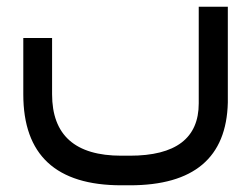

<svg xmlns="http://www.w3.org/2000/svg" viewBox="-20 -328 742 567"><path d="M652.8 -308.1V-25.4Q647 219.2 363.3 219.2H338.4Q48.8 219.2 48.8 -49.3V-215.8H133.8V-49.8Q133.8 131.8 338.4 131.8H363.3Q566.9 131.8 566.9 -22.9V-308.1Z"/></svg>

Font: Shabnam FD
Style: Regular
Weight: 400
Foundry: DejaVu fonts team - Redesigned by Saber Rastikerdar - Based on Vazir font
Version: Version 5.00;October 20, 2019;FontCreator 12.0.0.2547 64-bit